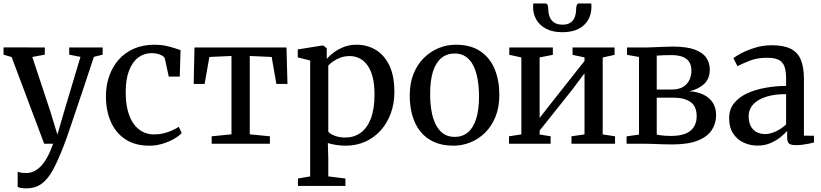

<svg xmlns="http://www.w3.org/2000/svg" viewBox="-20 -810 4627 1082"><path d="M127.5 251.5Q112 251.5 99.2 249.2Q86.5 247 79.5 243.5V157.5Q86 161 99.5 163Q113 165 127 165Q149.5 165 170 156Q190.5 147 209.8 127.2Q229 107.5 246.2 76Q263.5 44.5 279.5 0H229L45.5 -488.5L0 -502V-543L232.5 -542.5V-502L162 -489L264 -181L303.5 -51.5L341 -180.5L433.5 -489.5L370 -502V-542.5H558.5V-502L509 -489.5Q481 -404 456.5 -331Q432 -258 412 -198.8Q392 -139.5 377 -95.2Q362 -51 352 -22.8Q342 5.5 337.5 15.5Q307.5 93 279.2 145.8Q251 198.5 215.2 225Q179.5 251.5 127.5 251.5Z M822 11Q741 11 686.5 -25Q632 -61 604.5 -123.8Q577 -186.5 577 -265.5Q576.5 -326.5 594.8 -379.5Q613 -432.5 648 -472.8Q683 -513 734.2 -535.5Q785.5 -558 851 -558Q885 -558 913.2 -552Q941.5 -546 963 -539Q984.5 -532 997.5 -527.5L993 -378.5H931L909 -479.5Q907.5 -487.5 896.8 -494.8Q886 -502 869.8 -506.2Q853.5 -510.5 834 -510.5Q792 -510.5 759.2 -486Q726.5 -461.5 707.5 -413Q688.5 -364.5 688.5 -293Q688 -233 699.8 -187.8Q711.5 -142.5 732.8 -112.8Q754 -83 783.2 -67.8Q812.5 -52.5 847.5 -52.5Q876.5 -52.5 903 -59Q929.5 -65.5 951 -75.5Q972.5 -85.5 987.5 -95.5L1004.5 -60Q988 -43 959.5 -26.8Q931 -10.5 895.5 0.2Q860 11 822 11Z M1173 0V-42L1284.5 -53V-494.5L1160 -489L1133 -337H1071.5L1076 -542.5H1594.5L1600 -337H1537.5L1511 -489L1387.5 -494.5V-53L1501 -42V0Z M1659 238V196L1728 184V-469L1658 -486.5V-531.5L1795.5 -553.5H1802.5L1821.5 -537.5V-478Q1835.5 -495 1859.8 -513.5Q1884 -532 1916.8 -545Q1949.5 -558 1990 -558Q2048 -558 2096.2 -529.8Q2144.5 -501.5 2173.5 -442.5Q2202.5 -383.5 2202.5 -291.5Q2202.5 -228 2183 -173.2Q2163.5 -118.5 2127 -77Q2090.5 -35.5 2039.8 -12.2Q1989 11 1926 11Q1899.5 11 1871.8 6.5Q1844 2 1827.5 -4L1830 79.5V184L1926.5 196V238ZM1927 -35Q1974.5 -35 2011.2 -60.8Q2048 -86.5 2069.2 -140.2Q2090.5 -194 2090.5 -278Q2090.5 -335.5 2079.8 -376.5Q2069 -417.5 2049.8 -443.5Q2030.5 -469.5 2005.2 -481.8Q1980 -494 1951 -494Q1922.5 -494 1898.8 -485.2Q1875 -476.5 1857.5 -464.2Q1840 -452 1830 -440.5V-68.5Q1838 -56.5 1864.5 -45.8Q1891 -35 1927 -35Z M2289 -271.5Q2289 -341 2310.5 -394.2Q2332 -447.5 2369.2 -484Q2406.5 -520.5 2452.5 -539.2Q2498.5 -558 2548 -558Q2633.5 -558 2688 -520.5Q2742.5 -483 2768.2 -419.2Q2794 -355.5 2794 -275.5Q2794 -206 2772.5 -152.5Q2751 -99 2714 -62.5Q2677 -26 2630.8 -7.5Q2584.5 11 2535.5 11Q2471.5 11 2424.8 -10.5Q2378 -32 2348 -70.2Q2318 -108.5 2303.5 -160Q2289 -211.5 2289 -271.5ZM2542.5 -38.5Q2586 -38.5 2616.5 -63.8Q2647 -89 2663.2 -139.8Q2679.5 -190.5 2679.5 -266.5Q2679.5 -317 2672 -361Q2664.5 -405 2648.5 -438Q2632.5 -471 2606.2 -489.8Q2580 -508.5 2542.5 -508.5Q2498.5 -508.5 2467.5 -483.2Q2436.5 -458 2420.2 -407.5Q2404 -357 2404 -280Q2404 -229.5 2411.5 -185.5Q2419 -141.5 2435.5 -108.5Q2452 -75.5 2478.2 -57Q2504.5 -38.5 2542.5 -38.5Z M2848.5 0V-42L2918 -52.5V-486.5L2850 -501V-542.5H3095.5V-501L3021 -486.5V-145.5L3087.5 -230.5L3274 -466.5V-486.5L3206.5 -501V-542.5H3443.5V-501L3376.5 -486V-52.5L3446 -42V0H3200.5V-42L3274 -52.5V-397L3203 -302.5L3021 -74V-52L3083 -42V0ZM3053 -790.5Q3064 -790.5 3067 -779.2Q3070 -768 3070 -754.5Q3070 -735 3077.2 -715.8Q3084.5 -696.5 3101.8 -683.8Q3119 -671 3150 -671Q3180 -671 3196.8 -683.8Q3213.5 -696.5 3220 -715.8Q3226.5 -735 3226.5 -754.5Q3226.5 -768 3229.8 -779.2Q3233 -790.5 3243.5 -790.5H3312Q3312.5 -786 3312.8 -780.5Q3313 -775 3313 -770.5Q3313 -731 3295 -698.8Q3277 -666.5 3240.5 -647.5Q3204 -628.5 3149 -628.5Q3095 -628.5 3058.2 -647.5Q3021.5 -666.5 3002.8 -698.8Q2984 -731 2984 -770.5Q2984 -775.5 2984.5 -780.5Q2985 -785.5 2985 -790.5Z M3767 4Q3743.5 4 3714.2 3Q3685 2 3658.5 1Q3632 0 3615 0H3511V-41.5L3581 -51.5V-489L3513.5 -501V-542.5H3622Q3639.5 -542.5 3664.8 -543.8Q3690 -545 3718.2 -546.2Q3746.5 -547.5 3771.5 -547.5Q3848.5 -547.5 3894 -531Q3939.5 -514.5 3959.8 -485.2Q3980 -456 3980 -418Q3980 -367 3948.5 -337.2Q3917 -307.5 3865.5 -296Q3912.5 -292.5 3946 -275.8Q3979.5 -259 3997.5 -230.2Q4015.5 -201.5 4015.5 -161Q4015.5 -114 3990.8 -76.5Q3966 -39 3911.5 -17.5Q3857 4 3767 4ZM3759.5 -44Q3837.5 -44 3871.8 -73.8Q3906 -103.5 3906 -154.5Q3906 -212 3870.5 -235.8Q3835 -259.5 3779 -259.5H3681V-51.5Q3688.5 -49.5 3701 -47.8Q3713.5 -46 3728.8 -45Q3744 -44 3759.5 -44ZM3681 -305.5H3766.5Q3805.5 -305.5 3829.8 -320.5Q3854 -335.5 3865.2 -360Q3876.5 -384.5 3876.5 -412.5Q3876.5 -438 3866 -457.5Q3855.5 -477 3830.5 -488.2Q3805.5 -499.5 3762.5 -499.5Q3741 -499.5 3720.2 -498.8Q3699.5 -498 3681 -496.5Z M4249.5 10.5Q4207 10.5 4170.5 -6.5Q4134 -23.5 4111.5 -57.8Q4089 -92 4089 -144Q4089 -193.5 4116.5 -228Q4144 -262.5 4190 -283.8Q4236 -305 4293.2 -315.2Q4350.5 -325.5 4410 -326V-366Q4410 -408.5 4401 -434.5Q4392 -460.5 4368.8 -472.5Q4345.5 -484.5 4302.5 -484.5Q4246.5 -484.5 4203.8 -467.5Q4161 -450.5 4136 -437L4113 -482Q4125 -492.5 4157.2 -509.8Q4189.5 -527 4234.5 -541Q4279.5 -555 4330 -555Q4396.5 -555 4436.2 -535Q4476 -515 4493.2 -472.8Q4510.5 -430.5 4510.5 -363.5V-45.5L4567 -45V-7Q4556 -4 4539 -0.5Q4522 3 4502.5 5.5Q4483 8 4466 8Q4439.5 8 4427.8 0Q4416 -8 4416 -36.5V-72.5Q4404.5 -58.5 4381 -39Q4357.5 -19.5 4324 -4.5Q4290.5 10.5 4249.5 10.5ZM4292 -54.5Q4320.5 -54.5 4352.8 -69.8Q4385 -85 4410 -108.5V-279.5Q4341 -279.5 4294 -263.5Q4247 -247.5 4223 -220Q4199 -192.5 4199 -156Q4199 -121 4211.2 -98.5Q4223.5 -76 4244.8 -65.2Q4266 -54.5 4292 -54.5Z"/></svg>

Font: Merriweather 48pt
Style: Regular
Weight: 400
Version: Version 2.100